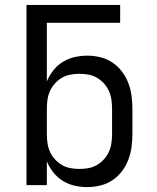

<svg xmlns="http://www.w3.org/2000/svg" viewBox="-20 -755 640 783"><path d="M336 8Q309 8 283.5 2Q258 -4 236 -17.5Q214 -31 197.5 -52Q181 -73 171 -97V0H88V-735H470V-662H171V-423Q181 -447 197.5 -468Q214 -489 236 -502.5Q258 -516 283.5 -522Q309 -528 336 -528Q363 -528 389.5 -521.5Q416 -515 438.5 -500Q461 -485 477.5 -463Q494 -441 503.5 -416Q513 -391 516.5 -364Q520 -337 520 -310V-210Q520 -183 516.5 -156Q513 -129 503.5 -104Q494 -79 477.5 -57Q461 -35 438.5 -20Q416 -5 389.5 1.5Q363 8 336 8ZM304 -66Q323 -66 341.5 -69.5Q360 -73 376 -82.5Q392 -92 404.5 -106Q417 -120 424.5 -137Q432 -154 434.5 -172.5Q437 -191 437 -210V-310Q437 -329 434.5 -347.5Q432 -366 424.5 -383Q417 -400 404.5 -414Q392 -428 376 -437.5Q360 -447 341.5 -450.5Q323 -454 304 -454Q285 -454 266.5 -450.5Q248 -447 232 -437.5Q216 -428 203.5 -414Q191 -400 183.5 -383Q176 -366 173.5 -347.5Q171 -329 171 -310V-210Q171 -191 173.5 -172.5Q176 -154 183.5 -137Q191 -120 203.5 -106Q216 -92 232 -82.5Q248 -73 266.5 -69.5Q285 -66 304 -66Z"/></svg>

Font: R Plex Mono
Style: Regular
Weight: 400
Monospace: yes
Designer: Belleve Invis
Foundry: Belleve Invis
Version: Version 31.8.0